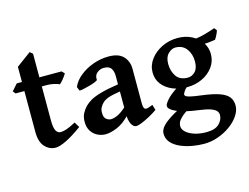

<svg xmlns="http://www.w3.org/2000/svg" viewBox="-113 -818 1614 1247"><g transform="rotate(-15 693.5 -194.5)"><path d="M359.4 -75.7Q294.9 -28.8 249.5 -7.1Q204.1 14.6 178.7 14.6Q136.7 14.6 106.2 -18.1Q75.7 -50.8 75.7 -119.1V-393.1H16.6L2.4 -410.6L40.5 -454.1H75.7V-556.2L174.3 -628.9L192.9 -612.8V-454.1H341.8L359.4 -436.5Q350.1 -419.9 335 -401.6Q319.8 -383.3 310.1 -376Q298.3 -381.8 274.9 -387.5Q251.5 -393.1 225.6 -393.1H192.9V-164.6Q192.9 -114.3 204.3 -94.5Q215.8 -74.7 234.4 -74.7Q251.5 -74.7 274.2 -82Q296.9 -89.4 337.9 -111.3Z M866.2 -54.7Q838.9 -35.6 809.6 -20Q780.3 -4.4 756.3 5.1Q732.4 14.6 720.2 14.6Q700.2 14.6 687.3 -11Q674.3 -36.6 674.3 -80.1V-335.4Q674.3 -365.7 660.9 -385.7Q647.5 -405.8 610.8 -405.3Q587.4 -405.3 566.9 -388.7Q546.4 -372.1 549.3 -342.8Q549.8 -337.9 533 -330.8Q516.1 -323.7 492.4 -317.1Q468.8 -310.5 448.5 -306.4Q428.2 -302.2 422.4 -303.7L412.1 -330.1Q427.7 -368.7 466.3 -400.1Q504.9 -431.6 556.2 -450.2Q607.4 -468.8 661.6 -468.8Q728.5 -468.8 760 -435.1Q791.5 -401.4 791.5 -351.6V-116.2Q791.5 -78.1 811 -78.1Q817.9 -78.1 826.9 -80.8Q835.9 -83.5 855.5 -91.3ZM679.2 -231Q617.7 -221.2 592.5 -211.7Q567.4 -202.1 554.2 -189Q541.5 -176.3 533.7 -161.6Q525.9 -147 525.9 -126.5Q525.9 -93.3 542.2 -82Q558.6 -70.8 571.3 -70.8Q590.3 -70.8 615.5 -81.5Q640.6 -92.3 679.2 -126.5L683.1 -71.8Q637.2 -22.5 591.8 -3.9Q546.4 14.6 513.2 14.6Q486.3 14.6 460.7 2.2Q435.1 -10.3 418.5 -35.4Q401.9 -60.5 401.9 -98.1Q401.9 -131.3 414.1 -154.5Q426.3 -177.7 443.8 -195.8Q460 -211.9 483.9 -226.1Q507.8 -240.2 553.2 -253.4Q598.6 -266.6 679.2 -278.8Z M1376.5 51.3Q1376.5 85.9 1353.8 119.6Q1331.1 153.3 1293.2 180.7Q1255.4 208 1209.2 224.1Q1163.1 240.2 1116.2 240.2Q1077.6 240.2 1036.1 232.9Q994.6 225.6 958.3 209.7Q921.9 193.8 899.4 168.7Q877 143.6 877 107.9Q877 90.3 889.4 71Q901.9 51.8 935.5 27.3Q969.2 2.9 1032.7 -29.8Q1032.7 -29.8 1046.4 -28.8Q1060.1 -27.8 1074.5 -24.7Q1088.9 -21.5 1090.3 -14.6Q1044.9 12.7 1024.7 31.7Q1004.4 50.8 999.3 64.5Q994.1 78.1 994.1 88.9Q994.1 110.8 1014.6 129.6Q1035.2 148.4 1070.6 159.7Q1106 170.9 1150.4 170.9Q1208 170.9 1235.4 144.5Q1262.7 118.2 1262.7 84Q1262.7 71.3 1253.9 59.3Q1245.1 47.4 1219 37.1Q1192.9 26.9 1141.1 20Q1044.9 7.8 994.4 -14.4Q943.8 -36.6 943.8 -60.1Q943.8 -71.8 966.8 -98.9Q989.7 -126 1046.4 -162.6L1134.3 -170.9Q1092.8 -141.6 1082.3 -124.3Q1071.8 -106.9 1071.8 -103Q1071.8 -97.2 1078.1 -91.6Q1084.5 -85.9 1107.7 -80.3Q1130.9 -74.7 1182.1 -68.4Q1258.3 -58.6 1300.5 -43Q1342.8 -27.3 1359.6 -4.2Q1376.5 19 1376.5 51.3ZM1385.7 -450.7Q1382.3 -439.5 1374.3 -422.9Q1366.2 -406.2 1357.9 -394.5Q1331.5 -390.1 1302.5 -387.7Q1273.4 -385.3 1231.9 -386.7L1212.9 -431.6Q1263.2 -435.1 1306.4 -447.8Q1349.6 -460.4 1372.1 -468.8ZM1308.1 -313Q1308.1 -263.2 1279.8 -225.1Q1251.5 -187 1205.3 -165.5Q1159.2 -144 1105.5 -144Q1050.3 -144 1006.3 -162.6Q962.4 -181.2 936.8 -214.8Q911.1 -248.5 911.1 -293.9Q911.1 -341.8 940.9 -381.6Q970.7 -421.4 1019.5 -445.1Q1068.4 -468.8 1125 -468.8Q1177.7 -468.8 1219.2 -447.5Q1260.7 -426.3 1284.4 -390.9Q1308.1 -355.5 1308.1 -313ZM1195.8 -293Q1195.8 -342.3 1169.9 -377.4Q1144 -412.6 1094.7 -412.6Q1070.8 -412.6 1047.1 -389.9Q1023.4 -367.2 1023.4 -321.8Q1023.4 -272.5 1047.6 -237.5Q1071.8 -202.6 1124.5 -202.6Q1152.8 -202.6 1174.3 -224.9Q1195.8 -247.1 1195.8 -293Z"/></g></svg>

Font: Gentium Plus
Style: Bold
Weight: 700
Designer: Victor Gaultney, Annie Olsen, Iska Routamaa, Becca Hirsbrunner
Foundry: SIL International
Version: Version 6.101